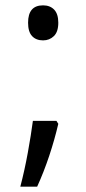

<svg xmlns="http://www.w3.org/2000/svg" viewBox="-20 -568 323 718"><path d="M141 -417Q115 -417 100 -433Q85 -449 85 -483Q85 -548 141 -548Q167 -548 182.5 -532Q198 -516 198 -483Q198 -449 181.5 -433Q165 -417 141 -417ZM191 -116 198 -105Q184 -45 164 15Q144 75 119 130H56Q72 69 84 3Q96 -63 103 -116Z"/></svg>

Font: Noto Sans Devanagari Condensed
Style: Regular
Weight: 400
Width: 3
Designer: Jelle Bosma - Monotype Design Team
Foundry: Monotype Imaging Inc.
Version: Version 2.004; ttfautohint (v1.8.4.7-5d5b)